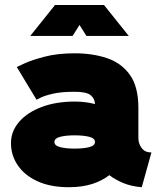

<svg xmlns="http://www.w3.org/2000/svg" viewBox="-20 -743 650 777"><path d="M258.8 14.6Q184.1 14.6 131.6 -9.5Q79.1 -33.7 51.8 -74.2Q24.4 -114.7 24.4 -163.6Q24.4 -212.4 57.9 -250.5Q91.3 -288.6 149.4 -310.3Q207.5 -332 282.2 -332Q327.1 -332 364.3 -321.8Q363.8 -343.8 346.9 -357.7Q330.1 -371.6 282.2 -371.6Q227.1 -371.6 193.1 -363.5Q159.2 -355.5 143.6 -347.4Q127.9 -339.4 127.9 -339.4L47.9 -471.7Q47.9 -471.7 77.4 -485.6Q106.9 -499.5 159.7 -513.4Q212.4 -527.3 282.2 -527.3Q354.5 -527.3 412.8 -507.8Q471.2 -488.3 505.6 -440.2Q540 -392.1 540 -306.6V-184.1Q540 -162.1 553.2 -144Q566.4 -126 592.8 -126L553.7 14.6Q511.2 11.2 478.5 -2.4Q445.8 -16.1 422.4 -34.2Q394 -11.7 353 1.5Q312 14.6 258.8 14.6ZM364.3 -168.5Q364.3 -183.1 341.6 -189.2Q318.8 -195.3 282.2 -195.3Q245.6 -195.3 222.9 -189.2Q200.2 -183.1 200.2 -168.5Q200.2 -153.8 222.9 -147.7Q245.6 -141.6 282.2 -141.6Q318.8 -141.6 341.6 -147.7Q364.3 -153.8 364.3 -168.5ZM273.9 -597.7H102.5L202.6 -722.7H400.9L501 -597.7H329.6L301.8 -642.1Z"/></svg>

Font: Giphurs Black
Style: Regular
Weight: 900
Version: Version 0.920; ttfautohint (v1.8.4.7-5d5b)